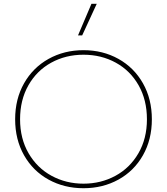

<svg xmlns="http://www.w3.org/2000/svg" viewBox="-20 -979 882 1014"><path d="M463 -959H491L414 -792H392ZM60 -349Q60 -456 107 -539Q154 -622 236.5 -668Q319 -714 421 -714Q523 -714 605.5 -668Q688 -622 735 -539Q782 -456 782 -349Q782 -242 735 -159Q688 -76 605.5 -30.5Q523 15 421 15Q319 15 236.5 -30.5Q154 -76 107 -159Q60 -242 60 -349ZM756 -349Q756 -451 712 -528.5Q668 -606 591.5 -648Q515 -690 421 -690Q327 -690 250.5 -648Q174 -606 130 -528.5Q86 -451 86 -349Q86 -247 131 -169.5Q176 -92 252.5 -50.5Q329 -9 421 -9Q513 -9 589.5 -50.5Q666 -92 711 -169.5Q756 -247 756 -349Z"/></svg>

Font: Prompt Thin
Style: Regular
Weight: 250
Designer: Katatrad Team
Foundry: CadsonDemak
Version: Version 1.001